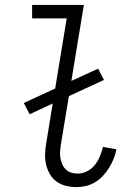

<svg xmlns="http://www.w3.org/2000/svg" viewBox="-20 -755 540 783"><path d="M291 8Q269 8 247.5 2.5Q226 -3 209.5 -15.5Q193 -28 182.5 -46.5Q172 -65 167.5 -86Q163 -107 164 -129.5Q165 -152 169 -174L195 -333L101 -289L77 -335L205 -394L252 -680H111V-735H322L271 -425L380 -475L404 -429L261 -363L228 -165Q226 -151 225 -137Q224 -123 226.5 -110Q229 -97 234 -85Q239 -73 248.5 -64Q258 -55 270.5 -51Q283 -47 297 -47Q316 -47 335 -56.5Q354 -66 367 -82.5Q380 -99 387.5 -118Q395 -137 400 -156L455 -146Q451 -126 443.5 -107.5Q436 -89 425 -71Q414 -53 400 -38Q386 -23 368 -12Q350 -1 330 3.5Q310 8 291 8Z"/></svg>

Font: Iosevka Term Curly Light
Style: Italic
Weight: 300
Italic angle: -9°
Designer: Belleve Invis
Foundry: Belleve Invis
Version: Version 32.3.0